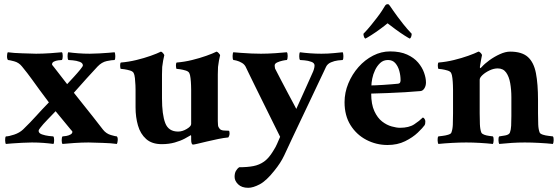

<svg xmlns="http://www.w3.org/2000/svg" viewBox="-20 -682 2662 915"><path d="M152 -426Q183 -426 220 -428.5Q257 -431 275 -433Q279 -429 279 -415Q279 -401 275 -396Q269 -396 257.5 -394.5Q246 -393 237 -388.5Q228 -384 228 -375Q228 -373 231.5 -369Q235 -365 238 -361L300 -281Q314 -296 331.5 -315Q349 -334 362 -350Q375 -366 375 -370Q375 -382 359.5 -387.5Q344 -393 327 -394.5Q310 -396 306 -396Q302 -400 302 -414Q302 -428 305 -433Q327 -430 353.5 -428Q380 -426 408 -426Q429 -426 453.5 -427.5Q478 -429 498.5 -430.5Q519 -432 526 -433Q529 -429 529.5 -415Q530 -401 526 -396Q513 -396 489 -391Q465 -386 445 -365Q419 -337 393.5 -309Q368 -281 332 -240Q359 -206 380.5 -179Q402 -152 423.5 -125Q445 -98 471 -64Q486 -45 508.5 -38.5Q531 -32 537 -32Q542 -26 541 -13.5Q540 -1 537 4Q508 0 469.5 -1Q431 -2 402 -3Q371 -3 333.5 -0.5Q296 2 278 4Q274 0 274 -14Q274 -28 278 -32Q284 -32 295.5 -34Q307 -36 316 -41Q325 -46 325 -54Q325 -56 321.5 -59.5Q318 -63 315 -67L245 -152Q229 -135 206.5 -112Q184 -89 172 -73Q164 -63 164 -59Q164 -47 180 -41.5Q196 -36 213 -34Q230 -32 234 -32Q238 -28 238 -14.5Q238 -1 235 4Q213 1 187 -1Q161 -3 132 -3Q112 -3 85.5 -1.5Q59 0 37.5 1.5Q16 3 8 4Q5 0 4.5 -13.5Q4 -27 8 -32Q22 -32 47.5 -40.5Q73 -49 90 -65Q126 -100 151.5 -128.5Q177 -157 213 -194Q188 -227 169 -253Q150 -279 131 -305.5Q112 -332 85 -365Q70 -384 47 -390Q24 -396 18 -396Q13 -402 13.5 -415.5Q14 -429 17 -433Q46 -429 85 -428Q124 -427 152 -426Z M891 -254Q891 -259 890.5 -275.5Q890 -292 888 -309.5Q886 -327 882 -334Q878 -342 864.5 -346Q851 -350 838 -352Q825 -354 821 -354Q820 -355 819 -362.5Q818 -370 819 -377Q820 -384 822 -384Q859 -387 895.5 -396Q932 -405 963 -416Q994 -427 1012 -436Q1017 -435 1023 -428Q1029 -421 1029 -419Q1027 -413 1023.5 -393.5Q1020 -374 1019 -363Q1018 -347 1018 -327Q1018 -307 1018 -302V-105Q1018 -94 1019 -85Q1020 -76 1027 -68Q1033 -61 1047 -60Q1061 -59 1069 -59Q1070 -59 1071 -59Q1074 -56 1074 -46Q1074 -36 1068 -27Q1046 -25 1019.5 -19.5Q993 -14 967.5 -8Q942 -2 923.5 2.5Q905 7 900 7Q891 7 891 -17V-32Q891 -34 890.5 -36.5Q890 -39 888 -37Q880 -32 860.5 -21.5Q841 -11 813 -3Q785 5 751 5Q704 5 676.5 -19.5Q649 -44 637.5 -84Q626 -124 626 -170V-254Q626 -259 625.5 -275.5Q625 -292 623 -309.5Q621 -327 617 -334Q613 -342 599.5 -346Q586 -350 572.5 -352Q559 -354 555 -354Q554 -355 553 -362.5Q552 -370 553 -377Q554 -384 556 -384Q593 -387 630 -396Q667 -405 698 -416Q729 -427 747 -436Q752 -435 757.5 -428Q763 -421 763 -419Q761 -413 757.5 -393.5Q754 -374 753 -363Q752 -347 752 -327Q752 -307 752 -302V-214Q752 -136 767.5 -95.5Q783 -55 829 -55Q849 -55 870 -67.5Q891 -80 891 -91Z M1224 -426Q1255 -426 1292 -428.5Q1329 -431 1347 -433Q1351 -429 1351 -415Q1351 -401 1347 -396Q1341 -396 1327 -393Q1313 -390 1301 -384.5Q1289 -379 1289 -370Q1289 -368 1289.5 -363.5Q1290 -359 1291 -355Q1304 -330 1321 -297Q1338 -264 1354.5 -233.5Q1371 -203 1381.5 -183Q1392 -163 1392 -163Q1392 -163 1399.5 -179.5Q1407 -196 1418.5 -221.5Q1430 -247 1443.5 -277Q1457 -307 1469 -334Q1473 -342 1476 -352Q1479 -362 1479 -370Q1479 -382 1463.5 -387.5Q1448 -393 1431 -394.5Q1414 -396 1410 -396Q1406 -400 1406 -414Q1406 -428 1409 -433Q1431 -430 1457.5 -428Q1484 -426 1512 -426Q1543 -426 1572.5 -429Q1602 -432 1613 -433Q1616 -429 1616.5 -415Q1617 -401 1613 -396Q1607 -396 1590.5 -394Q1574 -392 1557.5 -385Q1541 -378 1534 -364Q1534 -364 1523.5 -341.5Q1513 -319 1495 -281.5Q1477 -244 1456 -199Q1435 -154 1413 -108.5Q1391 -63 1373 -24Q1351 23 1334.5 58.5Q1318 94 1287 132Q1249 180 1217.5 196.5Q1186 213 1163 213Q1132 213 1115 196.5Q1098 180 1098 161Q1098 144 1104 133Q1110 122 1120 115Q1159 115 1187.5 109.5Q1216 104 1238.5 88Q1261 72 1281 39Q1295 17 1300 4.5Q1305 -8 1315 -30Q1303 -54 1283 -94.5Q1263 -135 1240.5 -180.5Q1218 -226 1198 -266.5Q1178 -307 1165.5 -333Q1153 -359 1153 -359Q1147 -374 1133.5 -382Q1120 -390 1108 -393Q1096 -396 1092 -396Q1088 -402 1088.5 -415.5Q1089 -429 1092 -433Q1105 -432 1129 -430Q1153 -428 1179 -427Q1205 -426 1224 -426Z M1933 -498Q1928 -500 1907.5 -513Q1887 -526 1864 -543Q1841 -560 1827 -571Q1814 -560 1791.5 -543.5Q1769 -527 1748.5 -514Q1728 -501 1721 -498Q1717 -500 1714.5 -507Q1712 -514 1712 -521Q1717 -526 1731 -541.5Q1745 -557 1776 -597Q1792 -618 1800 -630.5Q1808 -643 1814 -653Q1819 -662 1827 -662Q1832 -662 1833.5 -660Q1835 -658 1839 -653Q1847 -642 1854.5 -630.5Q1862 -619 1875 -602Q1905 -562 1921 -544Q1937 -526 1942 -521Q1942 -514 1939.5 -507Q1937 -500 1933 -498ZM1749 -236Q1749 -185 1764 -152.5Q1779 -120 1801 -103Q1823 -86 1846.5 -79.5Q1870 -73 1886 -73Q1929 -73 1954 -89.5Q1979 -106 1995 -122Q2000 -121 2003.5 -115Q2007 -109 2007 -104Q2007 -91 2004 -86Q1995 -73 1971 -50Q1947 -27 1910.5 -9Q1874 9 1827 9Q1773 9 1726 -15.5Q1679 -40 1650.5 -85.5Q1622 -131 1622 -195Q1622 -241 1640 -284.5Q1658 -328 1688.5 -362.5Q1719 -397 1758 -417Q1797 -437 1839 -437Q1887 -437 1920 -422Q1953 -407 1972.5 -384Q1992 -361 2001 -335.5Q2010 -310 2010 -289Q2010 -273 2002.5 -261Q1995 -249 1984 -248Q1951 -245 1910 -242.5Q1869 -240 1827 -238.5Q1785 -237 1749 -236ZM1750 -275Q1753 -275 1769.5 -275.5Q1786 -276 1807.5 -277.5Q1829 -279 1848 -280.5Q1867 -282 1876 -283Q1885 -284 1887 -289.5Q1889 -295 1889 -299Q1889 -322 1883 -344Q1877 -366 1864 -381Q1851 -396 1829 -396Q1807 -396 1792 -382Q1777 -368 1767.5 -348Q1758 -328 1754 -307.5Q1750 -287 1750 -275Z M2411 -436Q2467 -436 2495.5 -410.5Q2524 -385 2534 -333.5Q2544 -282 2544 -205V-142Q2544 -111 2545 -88Q2546 -65 2552 -50Q2555 -44 2567.5 -40Q2580 -36 2594.5 -34.5Q2609 -33 2615 -32Q2619 -27 2618.5 -14Q2618 -1 2615 4Q2587 1 2549.5 -1Q2512 -3 2481 -3Q2450 -3 2419 -1Q2388 1 2359 4Q2356 -1 2355.5 -14Q2355 -27 2359 -32Q2369 -33 2387.5 -36.5Q2406 -40 2410 -50Q2415 -63 2416 -83Q2417 -103 2417 -129Q2417 -132 2417 -135.5Q2417 -139 2417 -142V-219Q2417 -254 2411.5 -285.5Q2406 -317 2392 -336.5Q2378 -356 2352 -356Q2333 -356 2313 -346.5Q2293 -337 2279.5 -324.5Q2266 -312 2266 -302V-142Q2266 -115 2267 -90Q2268 -65 2274 -50Q2277 -44 2287.5 -40Q2298 -36 2310.5 -34.5Q2323 -33 2329 -32Q2333 -27 2332.5 -14Q2332 -1 2329 4Q2301 1 2267 -1Q2233 -3 2202 -3Q2171 -3 2134.5 -1Q2098 1 2069 4Q2066 -1 2065.5 -14Q2065 -27 2069 -32Q2076 -33 2089.5 -34.5Q2103 -36 2116 -40Q2129 -44 2131 -50Q2137 -65 2138 -88Q2139 -111 2139 -142V-254Q2139 -259 2138.5 -275.5Q2138 -292 2136 -309.5Q2134 -327 2130 -334Q2126 -342 2112.5 -346Q2099 -350 2086 -352Q2073 -354 2069 -354Q2068 -355 2067 -362.5Q2066 -370 2067 -377Q2068 -384 2070 -384Q2107 -387 2143.5 -396Q2180 -405 2211 -416Q2242 -427 2260 -436Q2265 -436 2271 -429.5Q2277 -423 2277 -419Q2276 -415 2273.5 -401.5Q2271 -388 2269 -376Q2267 -364 2267 -363Q2267 -358 2268 -357Q2270 -357 2275 -362Q2289 -378 2312.5 -395Q2336 -412 2362.5 -424Q2389 -436 2411 -436Z"/></svg>

Font: Amiri
Style: Bold
Weight: 700
Designer: Khaled Hosny
Version: Version 0.113